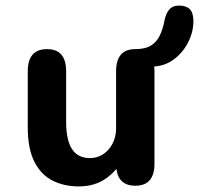

<svg xmlns="http://www.w3.org/2000/svg" viewBox="-20 -657 713 688"><path d="M148.5 -481Q217 -481 217 -401.5V-221Q217 -155 238 -122.8Q259 -90.5 302.5 -90.5Q328.5 -90.5 349.8 -104.5Q371 -118.5 383.5 -142.8Q396 -167 396 -196.5Q396 -207 402.8 -211.8Q409.5 -216.5 417.5 -216.5Q424.5 -216.5 434.2 -207.8Q444 -199 444 -182.5Q444 -136.5 422.8 -92Q401.5 -47.5 360.8 -18.2Q320 11 262 11Q210.5 11 169 -9.5Q127.5 -30 103.5 -76.8Q79.5 -123.5 79.5 -201V-401.5Q79.5 -481 148.5 -481ZM465 -481Q533.5 -481 533.5 -401.5V-70.5Q533.5 8.5 465 8.5Q396 8.5 396 -70.5V-401.5Q396 -481 465 -481ZM523 -418.5Q498.5 -418.5 483.8 -423.5Q469 -428.5 465 -431Q456 -436.5 451 -444.2Q446 -452 446 -463.5Q446 -472.5 451.5 -476.8Q457 -481 465 -481Q500 -481 520.5 -493.5Q541 -506 552.2 -529Q563.5 -552 569.5 -584Q574 -607.5 586 -622.2Q598 -637 621.5 -637Q647 -637 660 -624.2Q673 -611.5 673 -580.5Q673 -542.5 654 -505Q635 -467.5 601.2 -443Q567.5 -418.5 523 -418.5Z"/></svg>

Font: Sono Monospace SemiBold
Style: Regular
Weight: 600
Designer: Tyler Finck
Foundry: Tyler Finck
Version: Version 2.112